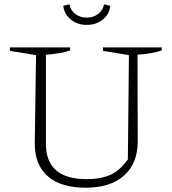

<svg xmlns="http://www.w3.org/2000/svg" viewBox="-20 -866 803 895"><path d="M380 9Q264 9 203 -44Q142 -97 142 -197L148 -609L26 -629V-645H307V-631Q266 -616 194 -611V-196Q194 -31 383 -31Q453 -31 497.5 -52.5Q542 -74 576 -123L581 -609L460 -629V-645H734V-631Q692 -616 621 -611L622 -207Q622 -105 558.5 -48Q495 9 380 9ZM384 -750Q339 -750 308.5 -776.5Q278 -803 275 -839L304 -846Q308 -819 330.5 -801.5Q353 -784 384 -784Q416 -784 438 -801.5Q460 -819 465 -846L494 -839Q491 -802 460.5 -776Q430 -750 384 -750Z"/></svg>

Font: Piazzolla SC ExtraLight
Style: Regular
Weight: 200
Designer: Juan Pablo del Peral
Foundry: Huerta Tipografica
Version: Version 1.330